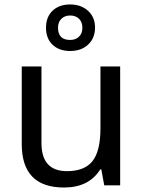

<svg xmlns="http://www.w3.org/2000/svg" viewBox="-20 -836 640 866"><path d="M450.2 0 437 -71.8H432.1Q380.9 9.8 269 9.8Q78.1 9.8 78.1 -186V-536.1H167V-190.9Q167 -64 282.2 -64Q360.8 -64 397 -109.1Q433.1 -154.3 433.1 -257.8V-536.1H522V0ZM296.4 -606Q246.6 -606 217 -634.3Q187.5 -662.6 187.5 -710.9Q187.5 -759.3 217 -787.6Q246.6 -815.9 296.4 -815.9Q345.7 -815.9 377.2 -787.1Q408.7 -758.3 408.7 -711.9Q408.7 -664.1 377.7 -635Q346.7 -606 296.4 -606ZM296.4 -766.1Q272.5 -766.1 257.1 -751.5Q241.7 -736.8 241.7 -710.9Q241.7 -655.8 296.4 -655.8Q320.8 -655.8 336.2 -670.4Q351.6 -685.1 351.6 -710.9Q351.6 -736.8 336.2 -751.5Q320.8 -766.1 296.4 -766.1Z"/></svg>

Font: WenQuanYi Micro Hei Mono
Style: Regular
Weight: 400
Foundry: Ascender Corporation
Version: Version 0.2.0-beta